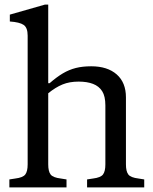

<svg xmlns="http://www.w3.org/2000/svg" viewBox="-20 -820 670 840"><path d="M21 0V-35L47 -39Q80 -43 90.5 -56.5Q101 -70 101 -101V-664Q101 -699 83.5 -711Q66 -723 23 -726V-756L177 -800H191V-456H197Q228 -483 255 -499Q282 -515 311.5 -522.5Q341 -530 379 -530Q450 -530 490.5 -494.5Q531 -459 531 -394V-101Q531 -70 541.5 -56.5Q552 -43 586 -39L611 -35V0H361V-35L387 -39Q420 -43 430.5 -56.5Q441 -70 441 -101V-359Q441 -399 427 -421Q413 -443 387 -453Q361 -463 324 -463Q284 -463 253.5 -450.5Q223 -438 191 -412V-101Q191 -70 201.5 -56.5Q212 -43 246 -39L271 -35V0Z"/></svg>

Font: Hedvig Letters Serif 18pt
Style: Regular
Weight: 400
Designer: Alexander Örn & Tor Weibull
Foundry: Kanon Foundry
Version: Version 1.000